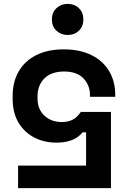

<svg xmlns="http://www.w3.org/2000/svg" viewBox="-20 -734 678 988"><path d="M573 -246V-236H443V-245Q443 -295 409.5 -330.5Q376 -366 310 -366Q244 -366 208.5 -330.5Q173 -295 173 -238V-228Q173 -172 208.5 -139Q244 -106 297 -106Q326 -106 345 -114Q364 -122 376 -134Q388 -146 396 -158H551V234H73V118H423V-53H405Q395 -40 378 -28Q361 -16 334 -8Q307 0 270 0Q208 0 157 -26Q106 -52 75.5 -102.5Q45 -153 45 -227V-239Q45 -313 76.5 -367Q108 -421 167 -450.5Q226 -480 308 -480Q390 -480 449.5 -451Q509 -422 541 -369Q573 -316 573 -246ZM247 -634Q247 -670 270.5 -692Q294 -714 328 -714Q363 -714 386 -692Q409 -670 409 -634Q409 -598 386 -576Q363 -554 328 -554Q294 -554 270.5 -576Q247 -598 247 -634Z"/></svg>

Font: Space 7353
Style: Regular
Weight: 400
Designer: Christine Claussen + Ruben Lyon  (Space 7353)
Version: Version 1.000;FEAKit 1.0